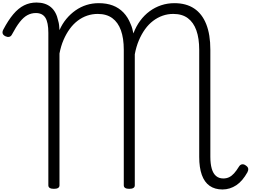

<svg xmlns="http://www.w3.org/2000/svg" viewBox="-38 -1478 2004 1517"><path d="M1720 19Q1659 19 1618 -10Q1577 -39 1556.5 -96.5Q1536 -154 1536 -238V-1084Q1536 -1175 1513.5 -1238Q1491 -1301 1446 -1334.5Q1401 -1368 1331 -1368Q1287 -1368 1247 -1354Q1207 -1340 1171.5 -1313Q1136 -1286 1108 -1247Q1080 -1208 1059 -1158.5Q1038 -1109 1027 -1049V-14Q1027 0 1016 7Q1005 14 983 14Q962 14 951 7Q940 0 940 -14V-1085Q940 -1175 917.5 -1238Q895 -1301 849.5 -1334.5Q804 -1368 734 -1368Q691 -1368 651 -1354.5Q611 -1341 576 -1314.5Q541 -1288 513 -1249.5Q485 -1211 464 -1162.5Q443 -1114 432 -1055V-14Q432 0 421 7Q410 14 388 14Q366 14 355 7Q344 0 344 -14V-1218Q344 -1301 320.5 -1338Q297 -1375 245 -1375Q210 -1375 179 -1358.5Q148 -1342 118.5 -1304.5Q89 -1267 55 -1203Q48 -1190 34.5 -1187Q21 -1184 6 -1191Q-13 -1200 -17 -1213.5Q-21 -1227 -12 -1244Q27 -1318 67 -1365.5Q107 -1413 152 -1435.5Q197 -1458 250 -1458Q320 -1458 363.5 -1422Q407 -1386 422 -1313Q427 -1297 429 -1278.5Q431 -1260 432 -1240Q454 -1290 486.5 -1329Q519 -1368 559 -1396Q599 -1424 645 -1438.5Q691 -1453 742 -1453Q805 -1453 853.5 -1434.5Q902 -1416 937.5 -1379Q973 -1342 994 -1288Q1002 -1271 1007 -1252.5Q1012 -1234 1016 -1214Q1037 -1270 1069.5 -1314Q1102 -1358 1144 -1389Q1186 -1420 1235.5 -1436.5Q1285 -1453 1340 -1453Q1433 -1453 1496 -1411Q1559 -1369 1591.5 -1287Q1624 -1205 1624 -1085V-240Q1624 -184 1635 -145.5Q1646 -107 1669 -87.5Q1692 -68 1726 -68Q1752 -68 1772.5 -78Q1793 -88 1811.5 -108.5Q1830 -129 1849 -160Q1859 -177 1873.5 -179.5Q1888 -182 1902 -172Q1921 -160 1923 -146Q1925 -132 1917 -117Q1898 -83 1876 -57Q1854 -31 1829 -14.5Q1804 2 1776.5 10.5Q1749 19 1720 19Z"/></svg>

Font: Playwrite ID
Style: Regular
Weight: 400
Designer: Veronika Burian, José Scaglione
Foundry: TypeTogether
Version: Version 1.002